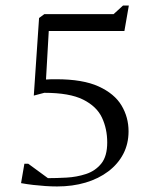

<svg xmlns="http://www.w3.org/2000/svg" viewBox="-20 -663 549 693"><path d="M186 10Q166 10 144 8.5Q122 7 100 4.5Q78 2 56 -2L68 -72H82L153 -20Q184 -20 220.5 -22Q257 -24 290.5 -35Q324 -46 345.5 -72.5Q367 -99 367 -149Q367 -198 348 -238.5Q329 -279 280 -303.5Q231 -328 140 -328L102 -318L121 -598L140 -612H390L424 -643H445L429 -551H156L146 -376Q156 -377 166.5 -377Q177 -377 183 -377Q279 -377 336 -351Q393 -325 418.5 -282.5Q444 -240 444 -189Q444 -144 425 -107.5Q406 -71 371 -44.5Q336 -18 289 -4Q242 10 186 10Z"/></svg>

Font: Ancizar Serif Light
Style: Regular
Weight: 300
Designer: Cesar Puertas, Viviana Monsalve, Julian Moncada, Julian Prieto, Jose Castro, Felipe Aragon, Mariel Hernandez, Sara Alarc
Version: Version 8.100